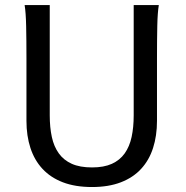

<svg xmlns="http://www.w3.org/2000/svg" viewBox="-20 -733 743 765"><path d="M612.8 -712.9Q607.9 -683.6 606.7 -630.1Q605.5 -576.7 605.5 -500.5V-251.5Q605.5 -191.9 589.8 -143.3Q574.2 -94.7 542.2 -60.1Q510.3 -25.4 461.4 -6.6Q412.6 12.2 346.7 12.2Q279.8 12.2 230.7 -6.6Q181.6 -25.4 149.4 -60.1Q117.2 -94.7 101.3 -143.3Q85.4 -191.9 85.4 -251.5V-500.5Q85.4 -572.8 84.2 -628.2Q83 -683.6 78.1 -712.9H178.2V-273.4Q178.2 -225.6 186.5 -187.3Q194.8 -148.9 214.4 -121.8Q233.9 -94.7 266.1 -80.3Q298.3 -65.9 346.7 -65.9Q394 -65.9 425.8 -80.3Q457.5 -94.7 476.8 -121.8Q496.1 -148.9 504.4 -187.3Q512.7 -225.6 512.7 -273.4V-712.9Z"/></svg>

Font: Andika Cyr
Style: Regular
Weight: 400
Designer: Victor Gaultney, Annie Olsen, Julie Remington, Don Collingsworth, Eric Hays, Becca Hirsbrunner
Foundry: SIL International
Version: Version 5.000